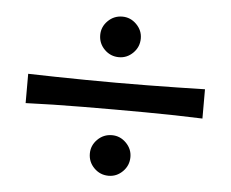

<svg xmlns="http://www.w3.org/2000/svg" viewBox="-40 -602 651 542"><g transform="rotate(5 285.5 -330.5)"><path d="M536 -372V-289Q461 -292 373.5 -292.5Q286 -293 198 -292.5Q110 -292 35 -289V-372Q110 -370 198 -369Q286 -368 373.5 -369Q461 -370 536 -372ZM286 -441Q262 -441 245 -458Q228 -475 228 -499Q228 -522 245 -539Q262 -556 286 -556Q309 -556 326 -539Q343 -522 343 -499Q343 -475 326 -458Q309 -441 286 -441ZM286 -105Q262 -105 245 -122Q228 -139 228 -163Q228 -186 245 -203Q262 -220 286 -220Q309 -220 326 -203Q343 -186 343 -163Q343 -139 326 -122Q309 -105 286 -105Z"/></g></svg>

Font: Ruwudu
Style: Bold
Weight: 700
Designer: Becca Hirsbrunner Spalinger
Foundry: SIL International
Version: Version 3.000